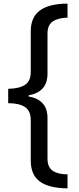

<svg xmlns="http://www.w3.org/2000/svg" viewBox="-20 -819 435 1055"><path d="M351 216Q249 215 199 178.5Q149 142 149 64V-160Q149 -210 117 -231Q85 -252 25 -252V-331Q85 -332 117 -352.5Q149 -373 149 -423V-648Q149 -725 200 -762Q251 -799 351 -799V-722Q300 -721 270.5 -701.5Q241 -682 241 -635V-413Q241 -314 137 -295V-289Q241 -271 241 -171V53Q241 100 270 119.5Q299 139 351 139Z"/></svg>

Font: Noto Sans Sinhala Medium
Style: Regular
Weight: 500
Designer: Jelle Bosma - Monotype Design Team
Foundry: Monotype Imaging Inc.
Version: Version 2.006; ttfautohint (v1.8.4.7-5d5b)